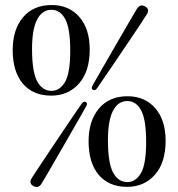

<svg xmlns="http://www.w3.org/2000/svg" viewBox="-20 -732 710 764"><path d="M185.5 -712Q254.5 -712 295.8 -664.5Q337 -617 337 -535Q337 -447.5 294.2 -399.5Q251.5 -351.5 184.5 -351.5Q111 -351.5 70.8 -399.2Q30.5 -447 30.5 -533Q30.5 -614 71.5 -663Q112.5 -712 185.5 -712ZM259.5 -530.5Q259.5 -618 239.8 -655.5Q220 -693 184.5 -693Q148 -693 127.8 -654.5Q107.5 -616 107.5 -537Q107.5 -447 127.8 -408.8Q148 -370.5 185 -370.5Q218 -370.5 238.8 -406Q259.5 -441.5 259.5 -530.5ZM366 -380.5Q358.5 -370 350 -374.5Q341.5 -379 348 -391.5Q355 -404 373 -435.2Q391 -466.5 414 -506.5Q437 -546.5 460 -586Q483 -625.5 500.5 -655.8Q518 -686 524.5 -696.5Q538 -718 558 -706Q577.5 -695 563.5 -674Q558 -664.5 539 -636Q520 -607.5 494.2 -569.2Q468.5 -531 442.2 -492.2Q416 -453.5 395.2 -423.2Q374.5 -393 366 -380.5ZM305 -319.5Q313 -330.5 321.5 -326Q330.5 -321 322.5 -308.5Q316 -296.5 298 -265Q280 -233.5 256.8 -193.2Q233.5 -153 210.5 -113Q187.5 -73 169.8 -42.5Q152 -12 145.5 -1.5Q132.5 19.5 112.5 8Q93 -3 107 -24.5Q112.5 -33.5 131.8 -62.5Q151 -91.5 176.8 -130Q202.5 -168.5 228.8 -207.5Q255 -246.5 275.8 -277Q296.5 -307.5 305 -319.5ZM487.5 -349Q556.5 -349 597.8 -301.5Q639 -254 639 -172Q639 -84.5 596.2 -36.5Q553.5 11.5 486.5 11.5Q413 11.5 372.8 -36.2Q332.5 -84 332.5 -170Q332.5 -251 373.5 -300Q414.5 -349 487.5 -349ZM561.5 -167.5Q561.5 -255 541.8 -292.5Q522 -330 486.5 -330Q450 -330 429.8 -291.5Q409.5 -253 409.5 -174Q409.5 -84 429.8 -45.8Q450 -7.5 487 -7.5Q520 -7.5 540.8 -43Q561.5 -78.5 561.5 -167.5Z"/></svg>

Font: Fraunces 72pt S000
Style: Regular
Weight: 400
Version: Version 1.000; ttfautohint (v1.8.3)